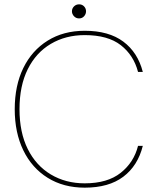

<svg xmlns="http://www.w3.org/2000/svg" viewBox="-20 -854 727 886"><path d="M371 12Q273 12 200 -33.5Q127 -79 87.5 -160.5Q48 -242 48 -350Q48 -459 87.5 -540Q127 -621 200 -666.5Q273 -712 371 -712Q482 -712 549 -662Q616 -612 639 -522H617Q597 -599 537.5 -645.5Q478 -692 371 -692Q283 -692 214.5 -651.5Q146 -611 108 -534.5Q70 -458 70 -350Q70 -243 108 -166.5Q146 -90 214.5 -49Q283 -8 371 -8Q476 -8 537 -56.5Q598 -105 617 -181H639Q616 -89 549 -38.5Q482 12 371 12ZM345 -769Q331 -769 321.5 -779Q312 -789 312 -802Q312 -815 321.5 -824.5Q331 -834 345 -834Q359 -834 368 -824.5Q377 -815 377 -802Q377 -789 368 -779Q359 -769 345 -769Z"/></svg>

Font: DM Sans 17pt Thin
Style: Regular
Weight: 250
Version: Version 4.004;gftools[0.9.30]